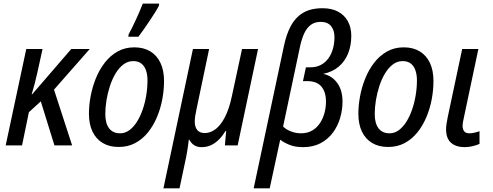

<svg xmlns="http://www.w3.org/2000/svg" viewBox="-20 -811 2752 1071"><path d="M11.7 0 126.5 -537.6H217.3L187.5 -402.3Q181.2 -373.5 173.1 -343Q165 -312.5 156.7 -284.7H159.2L377.4 -537.6H480.5L281.2 -311L382.3 0H283.7L207.5 -245.6L141.1 -185.1L103 0Z M642.1 8.8Q590.3 8.8 553.2 -13.2Q516.1 -35.2 496.1 -76.7Q476.1 -118.2 476.1 -176.3Q476.1 -223.1 485.6 -274.2Q495.1 -325.2 514.6 -373.8Q534.2 -422.4 564.5 -461.4Q594.7 -500.5 635.7 -523.7Q676.8 -546.9 729.5 -546.9Q781.2 -546.9 818.4 -524.4Q855.5 -502 875.2 -460Q895 -418 895 -358.9Q895 -309.1 885.3 -257.1Q875.5 -205.1 855.5 -157.5Q835.4 -109.9 805.2 -72.3Q774.9 -34.7 734.1 -12.9Q693.4 8.8 642.1 8.8ZM649.9 -67.4Q677.7 -67.4 701.2 -84.5Q724.6 -101.6 743.4 -131.1Q762.2 -160.6 775.4 -198.5Q788.6 -236.3 795.7 -278.8Q802.7 -321.3 802.7 -363.3Q802.7 -393.6 794.7 -417.7Q786.6 -441.9 769 -456.1Q751.5 -470.2 723.1 -470.2Q692.9 -470.2 668.2 -451.4Q643.6 -432.6 624.8 -401.4Q606 -370.1 593.3 -331.3Q580.6 -292.5 574 -252Q567.4 -211.4 567.4 -174.8Q567.4 -123 588.6 -95.2Q609.9 -67.4 649.9 -67.4ZM695.8 -606 697.3 -618.7Q706.1 -634.8 717 -657Q728 -679.2 739.3 -703.6Q750.5 -728 760.3 -751Q770 -773.9 776.4 -791H867.7L866.7 -779.8Q859.4 -764.6 845.5 -742.4Q831.5 -720.2 814.7 -695.1Q797.9 -669.9 781.5 -646.5Q765.1 -623 752 -606Z M891.6 239.7 1056.2 -537.6H1146.5L1076.2 -202.6Q1071.3 -180.7 1068.8 -163.3Q1066.4 -146 1066.4 -132.8Q1066.4 -102.5 1080.3 -85.7Q1094.2 -68.8 1122.6 -68.8Q1153.3 -68.8 1182.1 -90.3Q1210.9 -111.8 1234.6 -157.5Q1258.3 -203.1 1273.4 -274.4L1330.1 -537.6H1419.4L1305.7 0H1234.4L1241.7 -80.6H1238.3Q1222.2 -54.2 1202.1 -33.7Q1182.1 -13.2 1158.2 -1.7Q1134.3 9.8 1105 9.8Q1080.1 9.8 1063 -1.2Q1045.9 -12.2 1036.1 -31.7H1033.2Q1031.7 -18.6 1029.3 -1.5Q1026.9 15.6 1024.2 32.7Q1021.5 49.8 1018.6 64L981.4 239.7Z M1395 239.7 1564.5 -557.6Q1577.6 -620.1 1602.5 -666.7Q1627.4 -713.4 1670.2 -739.3Q1712.9 -765.1 1779.3 -765.1Q1829.6 -765.1 1865.2 -746.3Q1900.9 -727.5 1920.2 -692.9Q1939.5 -658.2 1939.5 -610.8Q1939.5 -556.6 1921.6 -512.5Q1903.8 -468.3 1869.1 -439Q1834.5 -409.7 1782.7 -398.9Q1831.1 -389.2 1860.8 -348.6Q1890.6 -308.1 1890.6 -244.6Q1890.6 -197.8 1877.2 -152.6Q1863.8 -107.4 1836.7 -70.8Q1809.6 -34.2 1768.1 -12.2Q1726.6 9.8 1670.4 9.8Q1627 9.8 1595.7 -2.7Q1564.5 -15.1 1543 -31.7L1484.4 239.7ZM1658.7 -67.4Q1695.8 -67.4 1722.2 -83.3Q1748.5 -99.1 1765.4 -125Q1782.2 -150.9 1790.3 -182.1Q1798.3 -213.4 1798.3 -243.7Q1798.3 -297.9 1772.9 -328.1Q1747.6 -358.4 1694.8 -358.4H1669.9L1686.5 -435.5H1710.9Q1745.6 -435.5 1771 -449.5Q1796.4 -463.4 1813 -487.1Q1829.6 -510.7 1837.6 -540.8Q1845.7 -570.8 1845.7 -603.5Q1845.7 -642.6 1826.4 -665.8Q1807.1 -689 1769 -689Q1736.3 -689 1714.1 -672.6Q1691.9 -656.2 1677.7 -626.2Q1663.6 -596.2 1654.3 -554.7L1559.1 -105Q1576.7 -87.9 1604 -77.6Q1631.3 -67.4 1658.7 -67.4Z M2145 8.8Q2093.3 8.8 2056.2 -13.2Q2019 -35.2 1999 -76.7Q1979 -118.2 1979 -176.3Q1979 -223.1 1988.5 -274.2Q1998 -325.2 2017.6 -373.8Q2037.1 -422.4 2067.4 -461.4Q2097.7 -500.5 2138.7 -523.7Q2179.7 -546.9 2232.4 -546.9Q2284.2 -546.9 2321.3 -524.4Q2358.4 -502 2378.2 -460Q2397.9 -418 2397.9 -358.9Q2397.9 -309.1 2388.2 -257.1Q2378.4 -205.1 2358.4 -157.5Q2338.4 -109.9 2308.1 -72.3Q2277.8 -34.7 2237.1 -12.9Q2196.3 8.8 2145 8.8ZM2152.8 -67.4Q2180.7 -67.4 2204.1 -84.5Q2227.5 -101.6 2246.3 -131.1Q2265.1 -160.6 2278.3 -198.5Q2291.5 -236.3 2298.6 -278.8Q2305.7 -321.3 2305.7 -363.3Q2305.7 -393.6 2297.6 -417.7Q2289.6 -441.9 2272 -456.1Q2254.4 -470.2 2226.1 -470.2Q2195.8 -470.2 2171.1 -451.4Q2146.5 -432.6 2127.7 -401.4Q2108.9 -370.1 2096.2 -331.3Q2083.5 -292.5 2076.9 -252Q2070.3 -211.4 2070.3 -174.8Q2070.3 -123 2091.6 -95.2Q2112.8 -67.4 2152.8 -67.4Z M2571.8 9.8Q2524.4 9.8 2496.3 -14.2Q2468.3 -38.1 2468.3 -90.8Q2468.3 -103.5 2470.9 -121.3Q2473.6 -139.2 2478 -160.2L2558.1 -537.6H2648.4L2567.4 -154.3Q2564.5 -142.1 2562.5 -130.1Q2560.5 -118.2 2560.5 -107.9Q2560.5 -89.4 2569.6 -78.4Q2578.6 -67.4 2598.1 -67.4Q2611.3 -67.4 2625.2 -70.6Q2639.2 -73.7 2654.8 -79.1V-8.3Q2639.2 -1 2616.2 4.4Q2593.3 9.8 2571.8 9.8Z"/></svg>

Font: Open Sans SemiCondensed Medium
Style: Italic
Weight: 500
Width: 4
Italic angle: -12°
Designer: Monotype Design Team
Foundry: Monotype Imaging Inc.
Version: Version 3.000